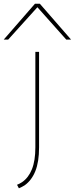

<svg xmlns="http://www.w3.org/2000/svg" viewBox="-89 -810 404 1037"><path d="M122 -14Q122 64 102 114Q82 164 44 191Q37 195 29 199.5Q21 204 13 207L3 188Q16 183 30 174Q65 150 83.5 104Q102 58 102 -14V-530H122ZM-69 -596 100 -790H126L295 -596H269L113 -771L-45 -596Z"/></svg>

Font: Georama Extended Thin
Style: Regular
Weight: 100
Width: 7
Designer: Jean-Baptiste Levee
Foundry: Production Type
Version: Version 1.000